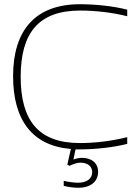

<svg xmlns="http://www.w3.org/2000/svg" viewBox="-20 -699 665 910"><path d="M583 -622V-653C520 -670 431 -679 359 -679C147 -679 42 -555 42 -338C42 -130 133 -8 316 7L299 81L309 87C330 77 348 72 361 72C395 72 417 89 417 117C417 148 391 167 350 167C333 167 306 164 282 158V182C306 188 333 191 351 191C409 191 445 162 445 115C445 75 415 49 368 49C357 49 341 52 328 57L338 9H358C436 9 519 -1 583 -17V-49C508 -30 428 -21 359 -21C163 -21 78 -127 78 -335C78 -543 163 -649 360 -649C431 -649 512 -640 583 -622Z"/></svg>

Font: LT Wave Text Thin
Style: Regular
Weight: 100
Designer: Daniel Lyons
Version: Version 2.5 (Glyphs App)